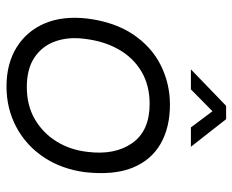

<svg xmlns="http://www.w3.org/2000/svg" viewBox="-84 -638 732 605"><g transform="rotate(90 282.5 -336.0)"><path d="M253 10Q181 10 129.5 -22Q78 -54 54 -111Q30 -168 39 -245Q50 -331 89 -389Q128 -447 186 -476Q244 -505 310 -505Q383 -505 434.5 -475Q486 -445 509.5 -386Q533 -327 523 -237Q513 -163 476 -107.5Q439 -52 381 -21Q323 10 253 10ZM255 -54Q313 -54 356.5 -79.5Q400 -105 426.5 -148Q453 -191 459 -245Q470 -331 431.5 -386Q393 -441 308 -441Q249 -441 205.5 -415Q162 -389 136 -343Q110 -297 103 -237Q96 -186 110.5 -144.5Q125 -103 161 -78.5Q197 -54 255 -54ZM199 -571 314 -682H356L443 -571H382L331 -639L262 -571Z"/></g></svg>

Font: Kulim Park Light
Style: Italic
Weight: 300
Italic angle: -8°
Designer: Noponies / Dale Sattler
Foundry: Noponies
Version: Version 1.000; ttfautohint (v1.8.3)